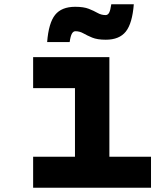

<svg xmlns="http://www.w3.org/2000/svg" viewBox="-20 -884 790 904"><path d="M136 -615H495V-146H691V0H136V-146H333V-469H136ZM202 -686Q209 -776 239.5 -814Q270 -852 334 -852Q374 -852 398 -842.5Q422 -833 439.5 -823Q457 -813 477 -813Q488 -813 494 -824.5Q500 -836 504 -864H610Q603 -774 572.5 -735.5Q542 -697 478 -697Q438 -697 414 -707Q390 -717 372.5 -727Q355 -737 335 -737Q325 -737 318.5 -725.5Q312 -714 308 -686Z"/></svg>

Font: Martian Mono SemiExpanded
Style: Bold
Weight: 700
Width: 6
Designer: Roman Shamin
Foundry: Evil Martians
Version: Version 1.000